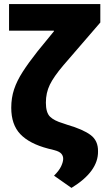

<svg xmlns="http://www.w3.org/2000/svg" viewBox="-20 -731 527 942"><path d="M330.6 190.9 245.1 130.9Q270.5 105.5 280 84.7Q289.6 64 290 49.3Q290.5 34.2 281 23.2Q271.5 12.2 247.1 5.9L215.8 -2Q124.5 -25.9 79.8 -72.8Q35.2 -119.6 35.2 -202.1Q35.2 -251 49.1 -292.7Q63 -334.5 91.6 -378.9Q120.1 -423.3 164.1 -479L245.1 -578.1L244.1 -580.6H24.4V-710.9H472.2V-620.6L291 -410.6Q243.7 -355 224.4 -315.2Q205.1 -275.4 205.1 -227.5Q205.1 -178.7 225.3 -158.7Q245.6 -138.7 289.1 -126L310.5 -118.7Q387.7 -96.2 424.8 -68.4Q461.9 -40.5 460.9 11.7Q462.4 110.4 330.6 190.9Z"/></svg>

Font: Roboto Slab Black
Style: Regular
Weight: 900
Designer: Google
Version: Version 2.000; ttfautohint (v1.8.1.43-b0c9)